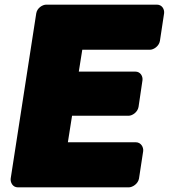

<svg xmlns="http://www.w3.org/2000/svg" viewBox="-20 -768 726 826"><path d="M533 -270C549 -270 572 -285 576 -308L593 -423C595 -439 585 -460 562 -460H319L334 -554H625C641 -554 664 -569 668 -592L686 -711C688 -727 678 -748 655 -748H179C163 -748 140 -734 136 -711L26 0C24 16 34 38 57 38H534C550 38 574 23 578 0L596 -118C598 -134 587 -156 564 -156H272L290 -270Z"/></svg>

Font: Asimov Print
Style: EIt
Weight: 500
Designer: Google
Version: Version 2.000980; 2014